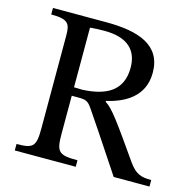

<svg xmlns="http://www.w3.org/2000/svg" viewBox="-98 -756 860 855"><g transform="rotate(15 332.0 -328.5)"><path d="M547 -493C547 -620 439 -657 289 -657H43V-627C123 -627 132 -608 132 -553V-124C132 -40 118 -30 43 -30V0H324V-30C238 -30 225 -41 225 -124V-301H253C289 -301 300 -298 320 -268C361 -208 390 -165 499 0H664V-30C618 -30 593 -37 561 -81C451 -238 412 -294 378 -314V-318C459 -337 547 -381 547 -493ZM225 -615C246 -617 269 -618 291 -618C399 -618 446 -569 446 -489C446 -383 373 -344 263 -339L225 -340Z"/></g></svg>

Font: mjx-stx-n
Style: Regular
Weight: 500
Version: 1.0.0